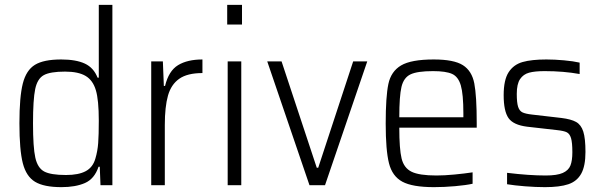

<svg xmlns="http://www.w3.org/2000/svg" viewBox="-20 -763 2483 791"><path d="M60 -255Q60 -364 74 -419Q88 -474 124 -496Q160 -518 232 -518Q293 -518 329.5 -501Q366 -484 382 -443H387V-743H443V0H394L391 -76H386Q369 -26 330 -9Q291 8 233 8Q161 8 124.5 -14Q88 -36 74 -90.5Q60 -145 60 -255ZM373 -110Q382 -140 384.5 -173.5Q387 -207 387 -266Q387 -351 375 -391Q363 -432 333 -450Q303 -468 248 -468Q187 -468 160.5 -453.5Q134 -439 125 -396Q116 -353 116 -255Q116 -156 125.5 -113.5Q135 -71 162 -56.5Q189 -42 252 -42Q304 -42 333.5 -58Q363 -74 373 -110Z M651 -510 655 -409H660Q675 -471 713.5 -494.5Q752 -518 814 -518V-462Q752 -462 718.5 -438.5Q685 -415 672 -369Q659 -323 659 -248V0H603V-510Z M916 -743H977V-662H916ZM918 -510H974V0H918Z M1081 -510H1140L1285 -72H1291L1435 -510H1493L1319 0H1255Z M1944 -237H1625Q1625 -149 1634.5 -110Q1644 -71 1675.5 -55.5Q1707 -40 1778 -40Q1811 -40 1852.5 -44Q1894 -48 1927 -53V-6Q1900 0 1855 4Q1810 8 1768 8Q1679 8 1637.5 -14.5Q1596 -37 1582.5 -90.5Q1569 -144 1569 -254Q1569 -365 1580 -417Q1591 -469 1632.5 -493.5Q1674 -518 1767 -518Q1850 -518 1887 -494.5Q1924 -471 1934 -419.5Q1944 -368 1944 -256ZM1625 -280H1889V-296Q1889 -375 1878.5 -411Q1868 -447 1842.5 -458.5Q1817 -470 1764 -470Q1699 -470 1671 -456.5Q1643 -443 1634 -405Q1625 -367 1625 -280Z M2069 -4V-51Q2160 -40 2228 -40Q2275 -40 2298.5 -50.5Q2322 -61 2330 -81Q2338 -101 2338 -136Q2338 -176 2332.5 -194Q2327 -212 2315 -218Q2303 -224 2275 -227L2152 -241Q2095 -248 2075 -276.5Q2055 -305 2055 -371Q2055 -434 2075.5 -465.5Q2096 -497 2133 -507.5Q2170 -518 2231 -518Q2265 -518 2303.5 -514.5Q2342 -511 2368 -505V-458Q2302 -470 2224 -470Q2183 -470 2159.5 -463.5Q2136 -457 2122.5 -437Q2109 -417 2109 -376Q2109 -340 2114.5 -323Q2120 -306 2132.5 -300Q2145 -294 2172 -291L2293 -277Q2333 -272 2353.5 -260.5Q2374 -249 2383 -221Q2392 -193 2392 -137Q2392 -79 2374.5 -47.5Q2357 -16 2321.5 -4Q2286 8 2225 8Q2187 8 2143 4.5Q2099 1 2069 -4Z"/></svg>

Font: Saira SemiCondensed Light
Style: Regular
Weight: 300
Width: 4
Designer: Hector Gatti with collaboration of the Omnibus-Type team
Foundry: Omnibus-Type
Version: Version 0.072; ttfautohint (v1.8)